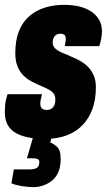

<svg xmlns="http://www.w3.org/2000/svg" viewBox="-25 -560 448 791"><path d="M162 12Q114 12 82 4Q50 -4 31 -18Q12 -32 3.5 -52Q-5 -72 -5 -96Q-5 -113 -3.5 -130Q-2 -147 6 -172H148Q144 -156 142.5 -148Q141 -140 141 -132Q141 -125 143.5 -119Q146 -113 152 -110Q158 -107 168 -107Q176 -107 182 -109.5Q188 -112 193 -117.5Q198 -123 200.5 -131Q203 -139 203 -150Q203 -164 196.5 -173.5Q190 -183 178.5 -189.5Q167 -196 153 -202Q139 -208 124 -215Q108 -222 92.5 -232Q77 -242 65 -256Q53 -270 45.5 -291Q38 -312 38 -341Q38 -395 53.5 -433Q69 -471 97 -494.5Q125 -518 161 -529Q197 -540 239 -540Q274 -540 302.5 -533Q331 -526 351.5 -512Q372 -498 383.5 -478Q395 -458 395 -431Q395 -417 392 -400.5Q389 -384 384 -370H242Q245 -387 245.5 -392Q246 -397 246 -400Q246 -407 244 -411.5Q242 -416 237 -418.5Q232 -421 223 -421Q217 -421 211.5 -419Q206 -417 201.5 -412.5Q197 -408 194.5 -401Q192 -394 192 -385Q192 -369 204.5 -358.5Q217 -348 236.5 -340.5Q256 -333 277 -323Q294 -316 310.5 -306Q327 -296 340 -282Q353 -268 361.5 -248Q370 -228 370 -200Q370 -150 355.5 -110.5Q341 -71 314 -43.5Q287 -16 249 -2Q211 12 162 12ZM116 211Q90 211 63.5 206.5Q37 202 22 195L32 138H95Q114 138 125.5 132.5Q137 127 137 107Q137 98 129.5 95Q122 92 105 92H86L124 -39H200L182 27Q192 30 208.5 43.5Q225 57 225 95Q225 131 213 154Q201 177 183 189Q165 201 147 206Q129 211 116 211Z"/></svg>

Font: Archivo ExtraCondensed Black
Style: Italic
Weight: 900
Width: 2
Italic angle: -10°
Designer: Hector Gatti
Foundry: Omnibus-Type
Version: Version 2.001